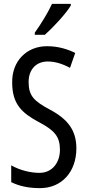

<svg xmlns="http://www.w3.org/2000/svg" viewBox="-20 -963 453 993"><path d="M346 -934V-943H249C228 -898 198 -848 160 -794V-783H212C253 -819 321 -892 346 -934ZM375 -196C375 -288 331 -347 238 -396C155 -441 128 -467 128 -540C128 -601 165 -645 227 -645C263 -645 302 -634 342 -612L369 -689C332 -708 281 -724 225 -724C118 -725 41 -647 43 -536C43 -423 95 -378 180 -332C262 -289 290 -257 290 -188C290 -123 251 -69 184 -69C139 -69 83 -82 38 -108V-21C80 0 129 10 187 10C300 10 375 -75 375 -196Z"/></svg>

Font: Noto Sans Ethiopic ExtCond
Style: Regular
Weight: 400
Width: 2
Designer: Monotype Design Team
Foundry: Monotype Imaging Inc.
Version: Version 2.102